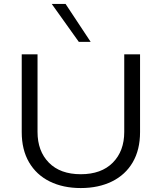

<svg xmlns="http://www.w3.org/2000/svg" viewBox="-20 -942 819 972"><path d="M389 10Q299 10 231.5 -23.5Q164 -57 127 -120.5Q90 -184 90 -273V-667H170V-274Q170 -177 227.5 -118.5Q285 -60 389 -60Q493 -60 551 -118.5Q609 -177 609 -274V-667H689V-273Q689 -184 652 -120.5Q615 -57 547 -23.5Q479 10 389 10ZM379 -730 242 -922H312L439 -730Z"/></svg>

Font: Madhuban Light
Style: Regular
Weight: 300
Designer: jaikishan Patel
Foundry: MagicType
Version: Version 1.000